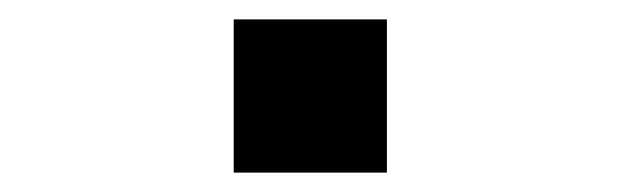

<svg xmlns="http://www.w3.org/2000/svg" viewBox="-20 -399 640 198"><path d="M221 -221V-379H379V-221Z"/></svg>

Font: Kode Mono Medium
Style: Regular
Weight: 500
Monospace: yes
Designer: Isa Ozler
Foundry: Kadena LLC
Version: Version 1.206;gftools[0.9.28]